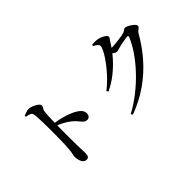

<svg xmlns="http://www.w3.org/2000/svg" viewBox="-35 -1389 2049 2049"><g transform="rotate(-45 990.0 -364.0)"><path d="M437 46Q416 46 400.5 30Q385 14 377.5 -11.5Q370 -37 370 -66Q370 -84 375 -103Q380 -122 383 -153Q386 -181 388 -219.5Q390 -258 390.5 -299.5Q391 -341 391.5 -378.5Q392 -416 392 -441Q392 -472 391.5 -507.5Q391 -543 390 -577.5Q389 -612 387.5 -641.5Q386 -671 383 -688Q380 -713 360 -722Q340 -731 305 -737L304 -755Q325 -762 345 -769Q365 -776 383 -776Q401 -776 422.5 -769Q444 -762 464.5 -750.5Q485 -739 497.5 -726.5Q510 -714 510 -703Q510 -691 505 -682Q500 -673 494 -663Q488 -653 485 -635Q482 -611 480 -580Q478 -549 477.5 -515Q477 -481 476 -449Q476 -416 475.5 -373.5Q475 -331 475 -283.5Q475 -236 475.5 -191Q476 -146 477 -108Q478 -72 479 -48Q480 -24 480 -12Q480 18 470.5 32Q461 46 437 46ZM744 -250Q725 -250 712.5 -258Q700 -266 688 -280.5Q676 -295 659 -314.5Q642 -334 616 -356Q586 -380 548 -401.5Q510 -423 458 -443V-476Q538 -466 609.5 -443.5Q681 -421 725 -394Q754 -377 772.5 -354.5Q791 -332 791 -300Q791 -280 778.5 -265Q766 -250 744 -250Z M1115 34Q1211 -17 1300 -87Q1389 -157 1465 -237.5Q1541 -318 1598 -401Q1655 -484 1685 -560Q1691 -578 1675 -578Q1667 -578 1649 -575.5Q1631 -573 1609.5 -569Q1588 -565 1568 -561Q1548 -557 1537 -553Q1521 -549 1507.5 -544.5Q1494 -540 1481 -540Q1468 -540 1450.5 -553Q1433 -566 1414 -582L1431 -614Q1447 -612 1457.5 -611Q1468 -610 1478 -610Q1493 -610 1520 -612.5Q1547 -615 1576.5 -618.5Q1606 -622 1630 -626Q1654 -630 1664 -633Q1684 -638 1696.5 -650Q1709 -662 1724 -662Q1734 -662 1752.5 -653.5Q1771 -645 1790 -632.5Q1809 -620 1822.5 -606Q1836 -592 1836 -579Q1836 -566 1826.5 -557.5Q1817 -549 1804.5 -540Q1792 -531 1784 -517Q1713 -391 1619 -283Q1525 -175 1403.5 -89Q1282 -3 1128 55ZM1105 -323Q1153 -360 1197 -404.5Q1241 -449 1278.5 -495Q1316 -541 1344 -583Q1372 -625 1387.5 -658Q1403 -691 1403 -709Q1403 -723 1386 -737.5Q1369 -752 1344 -764L1348 -780Q1362 -782 1377.5 -783Q1393 -784 1414 -782Q1442 -780 1470 -768.5Q1498 -757 1516.5 -743Q1535 -729 1535 -717Q1535 -703 1526.5 -694Q1518 -685 1506 -665Q1463 -593 1403.5 -525Q1344 -457 1272.5 -400Q1201 -343 1119 -304Z"/></g></svg>

Font: Noto Serif KR SemiBold
Style: Regular
Weight: 600
Designer: Ryoko NISHIZUKA 西塚涼子 (kana & ideographs); Frank Grießhammer (Latin, Greek & Cyrillic); Wenlong ZHANG 张文龙 (bopomofo); San
Foundry: Adobe
Version: Version 2.003-H1;hotconv 1.1.1;makeotfexe 2.6.0